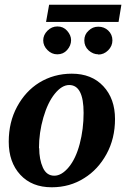

<svg xmlns="http://www.w3.org/2000/svg" viewBox="-20 -784 540 813"><path d="M145 -156 146 -157Q146 -109 161.5 -74.5Q177 -40 210 -40Q241 -40 271 -76Q301 -112 317.5 -174.5Q334 -237 334 -306Q334 -424 273 -424Q242 -424 212 -387Q182 -350 163.5 -286Q145 -222 145 -156ZM284 -472Q368 -472 417.5 -419Q467 -366 467 -280Q467 -197 431 -131.5Q395 -66 337 -30Q276 9 199 9Q115 9 66 -44Q17 -97 17 -184Q17 -267 52.5 -332.5Q88 -398 146 -434Q208 -472 284 -472ZM396 -553V-554Q374 -554 355 -571Q337 -588 337 -613Q337 -638 355 -654Q372 -671 396 -671Q421 -671 438 -655Q456 -638 456 -613Q456 -589 438 -571Q420 -553 396 -553ZM223 -554H222Q199 -554 181 -572Q163 -590 163 -613Q163 -636 181 -654Q199 -672 223 -672Q248 -672 264 -654Q281 -635 281 -614Q281 -591 264 -572Q248 -554 223 -554ZM175 -691 188 -764H494L482 -691Z"/></svg>

Font: Libra Serif Modern
Style: Bold Italic
Weight: 700
Italic angle: -12°
Designer: Stefan Peev, Context Ltd
Foundry: Stefan Peev, Context Ltd
Version: Version 1.000